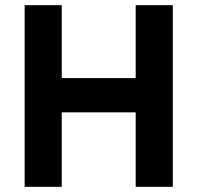

<svg xmlns="http://www.w3.org/2000/svg" viewBox="-20 -720 761 740"><path d="M503 0V-287H218V0H75V-700H218V-419H503V-700H646V0Z"/></svg>

Font: LilGrotesk Bold
Style: Regular
Weight: 700
Designer: BSozoo
Foundry: BSozoo
Version: Version 1.001;PS 001.001;hotconv 1.0.70;makeotf.lib2.5.58329